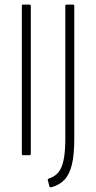

<svg xmlns="http://www.w3.org/2000/svg" viewBox="-20 -675 417 835"><path d="M79 0Q75 0 75 -6V-649Q75 -655 79 -655H108Q114 -655 114 -649V-6Q114 0 108 0ZM205 139Q198 141 195 136L188 109Q187 106 188.5 104Q190 102 194 101Q218 93 233.5 75Q249 57 256.5 21.5Q264 -14 264 -70V-649Q264 -655 269 -655H298Q303 -655 303 -649V-71Q303 -3 293 39.5Q283 82 261.5 105.5Q240 129 205 139Z"/></svg>

Font: Sofia Sans Condensed ExtraLight
Style: Regular
Weight: 250
Version: Version 4.100